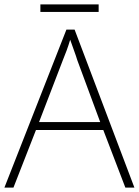

<svg xmlns="http://www.w3.org/2000/svg" viewBox="-20 -850 630 870"><path d="M548 0 448 -261H143L41 0H0L281 -716H318L589 0ZM330 -578Q325 -595 316 -619.5Q307 -644 298 -670Q291 -646 282 -621.5Q273 -597 265 -578L157 -297H434ZM427 -830V-796H163V-830Z"/></svg>

Font: Noto Sans Khmer UI ExtraLight
Style: Regular
Weight: 200
Designer: Danh Hong and the Monotype Design Team
Foundry: Monotype Imaging Inc.
Version: Version 2.002; ttfautohint (v1.8.4.7-5d5b)